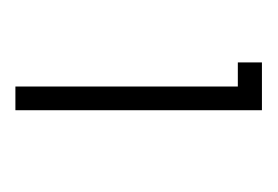

<svg xmlns="http://www.w3.org/2000/svg" viewBox="-74 -790 352 243"><g transform="rotate(90 101.5 -669.0)"><path d="M90 -513H120V-825H59.5V-794.5H90Z"/></g></svg>

Font: Spartan Light
Style: Regular
Weight: 300
Designer: Matt Bailey, Mirko Velimirovic
Foundry: Matt Bailey
Version: Version 1.003; ttfautohint (v1.8.3)